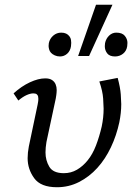

<svg xmlns="http://www.w3.org/2000/svg" viewBox="-20 -776 569 806"><path d="M219 10Q151 10 123.5 -28Q96 -66 96 -112Q96 -135 101 -161L138 -337Q140 -346 140.5 -352Q141 -358 141 -361Q141 -366 140 -371Q139 -376 134.5 -380Q130 -384 120 -384Q108 -384 92 -377Q76 -370 57 -354L37 -384Q70 -414 105.5 -430.5Q141 -447 170 -447Q188 -447 198.5 -440Q209 -433 213.5 -422Q218 -411 218 -398Q218 -396 217.5 -387.5Q217 -379 214 -362L175 -180Q171 -156 171 -136Q171 -103 187 -76Q203 -49 248 -49Q278 -49 303 -63.5Q328 -78 348.5 -103.5Q369 -129 383 -165.5Q397 -202 407 -245Q415 -283 415 -320Q415 -332 413 -362.5Q411 -393 397 -434L474 -449Q485 -408 487 -379.5Q489 -351 489 -339Q489 -303 481 -263Q469 -207 445.5 -157.5Q422 -108 388.5 -71Q355 -34 312 -12Q269 10 219 10ZM232 -539Q220 -539 210 -543.5Q200 -548 194 -554.5Q188 -561 186 -569.5Q184 -578 184 -583Q184 -589 185 -595Q189 -614 203.5 -626.5Q218 -639 237 -639Q249 -639 257.5 -635Q266 -631 271.5 -623.5Q277 -616 278 -608.5Q279 -601 279 -596Q279 -589 278 -582Q275 -562 262 -550.5Q249 -539 232 -539ZM308 -541 383 -756H452L354 -541ZM463 -539Q440 -539 430 -552Q420 -565 420 -582Q420 -588 421 -595Q425 -614 438 -626.5Q451 -639 468 -639Q493 -639 504 -625.5Q515 -612 515 -596Q515 -589 514 -582Q511 -562 496.5 -550.5Q482 -539 463 -539Z"/></svg>

Font: Isabella Sans
Style: Italic
Weight: 400
Italic angle: -12°
Designer: Christian Thalmann (Catharsis Fonts), Cristiano Sobral
Foundry: The Isabella Sans Project Authors
Version: Version 2.026; ttfautohint (v1.8.4.7-5d5b-dirty)